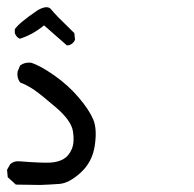

<svg xmlns="http://www.w3.org/2000/svg" viewBox="-31 -356 551 545"><path d="M84 169 14 168 -9 147 -11 126 -2 110Q9 100 26 102Q90 107 112.5 105.5Q135 104 150 95Q165 86 173 66.5Q181 47 176 16.5Q171 -14 128.5 -50.5Q86 -87 66.5 -100.5Q47 -114 26 -122Q16 -136 19 -153L26 -170Q39 -180 57 -178Q83 -170 123 -142Q163 -114 193 -78.5Q223 -43 234 -16Q245 11 238 57.5Q231 104 198 134Q165 164 138 166Q111 168 84 169ZM159 -227 94 -284Q61 -257 25 -246Q15 -251 11 -262V-273Q23 -291 76 -327Q104 -343 114.5 -329Q125 -315 180 -262L182 -243Q177 -232 166 -228Z"/></svg>

Font: NaniFont Regular
Style: Regular
Weight: 400
Designer: Nanigashitei
Version: Version 1.036